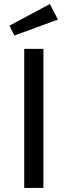

<svg xmlns="http://www.w3.org/2000/svg" viewBox="-20 -931 335 951"><path d="M195 0H100V-689H195ZM267 -834 51 -755 27 -804 227 -911Z"/></svg>

Font: Statis Sans
Style: Regular
Weight: 400
Designer: bBox Type GmbH
Foundry: bBox Type GmbH
Version: Version 1.000